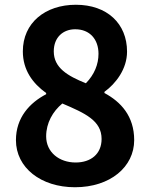

<svg xmlns="http://www.w3.org/2000/svg" viewBox="-20 -773 630 807"><path d="M295 14C444 14 544 -72 544 -184C544 -285 488 -345 419 -382V-387C467 -422 514 -483 514 -556C514 -674 430 -753 299 -753C170 -753 76 -677 76 -557C76 -479 117 -423 174 -382V-377C105 -341 47 -279 47 -184C47 -68 152 14 295 14ZM341 -423C264 -454 206 -488 206 -557C206 -617 246 -650 296 -650C358 -650 394 -607 394 -547C394 -503 377 -460 341 -423ZM298 -90C229 -90 174 -133 174 -200C174 -256 202 -305 242 -338C338 -297 407 -266 407 -189C407 -125 361 -90 298 -90Z"/></svg>

Font: Noto Sans CJK SC
Style: Bold
Weight: 700
Designer: Ryoko NISHIZUKA 西塚涼子 (kana, bopomofo & ideographs); Paul D. Hunt (Latin, Greek & Cyrillic); Sandoll Communications 산돌커뮤니
Foundry: Adobe
Version: Version 2.004;hotconv 1.0.118;makeotfexe 2.5.65603